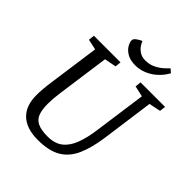

<svg xmlns="http://www.w3.org/2000/svg" viewBox="-229 -967 1116 1116"><g transform="rotate(45 329.0 -409.0)"><path d="M270.3 11Q221.6 11 185.7 -1.4Q149.8 -13.7 126.3 -37Q102.7 -60.3 91.6 -92.9Q80.4 -125.6 80.4 -166.3Q80.4 -217.5 89.4 -278.8L133.8 -597.2L68.8 -611.2L72.8 -648H291.5L287.7 -611.2L215.1 -597.2L170.5 -276.3Q166.4 -247.8 164.5 -223.9Q162.7 -200 162.7 -179.5Q162.7 -130.9 173.9 -101Q185.2 -71.1 214.4 -57.2Q243.6 -43.3 296 -43.3Q354.8 -43.3 390.2 -71.3Q425.6 -99.2 445.2 -151.4Q464.9 -203.6 474.4 -276.3L518.9 -596.3L452.3 -611.2L456 -648H657.8L653.3 -611.2L581.5 -596.3L538 -278.9Q524.7 -181.2 496.3 -116.9Q468 -52.5 414.3 -20.8Q360.7 11 270.3 11ZM363.6 -696.1Q322.9 -696.1 297 -711.1Q271.2 -726.2 258.7 -747Q246.3 -767.8 246.3 -784.7Q246.3 -796.6 262.1 -808Q277.9 -819.5 293.9 -826.2Q296.1 -818 306.4 -801.5Q316.7 -785 336.1 -771.3Q355.6 -757.5 385.1 -757.5Q420.1 -757.5 447.8 -771.4Q475.6 -785.3 494.6 -802.8Q513.6 -820.3 522.2 -829.2L543.7 -809.9Q513.3 -756.5 465.2 -726.3Q417.1 -696.1 363.6 -696.1Z"/></g></svg>

Font: Faustina Light
Style: Italic
Weight: 300
Italic angle: -8°
Designer: Alfonso Garcia
Foundry: http://www.omnibus-type.com
Version: Version 1.200